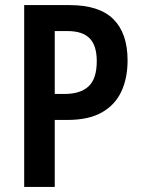

<svg xmlns="http://www.w3.org/2000/svg" viewBox="-20 -734 556 754"><path d="M253 -714Q370 -714 425.5 -658.5Q481 -603 481 -497Q481 -427 456.5 -374.5Q432 -322 380 -292.5Q328 -263 245 -263H195V0H75V-714ZM245 -612H195V-365H233Q296 -365 328 -395Q360 -425 360 -494Q360 -555 332 -583.5Q304 -612 245 -612Z"/></svg>

Font: Noto Sans Condensed SemiBold
Style: Regular
Weight: 600
Width: 3
Designer: Monotype Design Team
Foundry: Monotype Imaging Inc.
Version: Version 2.013; ttfautohint (v1.8.4.7-5d5b)